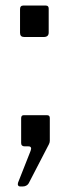

<svg xmlns="http://www.w3.org/2000/svg" viewBox="-20 -526 269 690"><path d="M52 144Q47 144 45 140Q43 136 45 130L90 16Q96 0 82 0H69Q56 0 56 -12V-101Q56 -112 65 -112H149Q159 -112 159 -102V-20Q159 -14 156 -8L83 133Q80 138 74.5 141Q69 144 63 144H52ZM67 -393Q52 -393 52 -408V-493Q52 -506 63 -506H145Q155 -506 155 -495V-409Q155 -393 137 -393H67Z"/></svg>

Font: Libre Franklin Thin
Style: Regular
Weight: 400
Version: Version 3.000